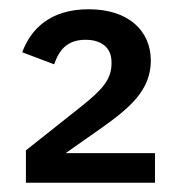

<svg xmlns="http://www.w3.org/2000/svg" viewBox="-20 -724 386 415"><path d="M315 -329H36V-399L157 -495C201 -530 221 -553 221 -586V-590C221 -622 198 -638 165 -638C125 -638 108 -616 97 -585L28 -611C47 -662 89 -704 172 -704C257 -704 306 -658 306 -593C306 -562 295 -536 276 -513C257 -490 231 -470 203 -450L122 -393H315Z"/></svg>

Font: Plexus Sans Medium
Style: Regular
Weight: 500
Version: Version 2.001;PS 002.001;hotconv 1.0.70;makeotf.lib2.5.58329